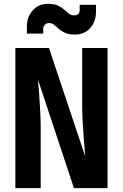

<svg xmlns="http://www.w3.org/2000/svg" viewBox="-20 -980 640 1000"><path d="M60 0V-730H235L424 -165Q421 -202 417 -250.5Q413 -299 410.5 -347.5Q408 -396 408 -430V-730H540V0H365L178 -565Q181 -533 184 -489Q187 -445 189.5 -400Q192 -355 192 -320V0ZM370 -800Q338 -800 318.5 -809Q299 -818 286 -830Q273 -842 261.5 -851Q250 -860 235 -860Q222 -860 213.5 -851Q205 -842 205 -827V-805H120V-840Q120 -892 150.5 -926Q181 -960 230 -960Q262 -960 281.5 -951Q301 -942 314 -930Q327 -918 338.5 -909Q350 -900 365 -900Q395 -900 395 -928V-955H480V-920Q480 -868 450 -834Q420 -800 370 -800Z"/></svg>

Font: JetBrains Mono NL ExtraBold
Style: Regular
Weight: 800
Designer: Philipp Nurullin, Konstantin Bulenkov
Foundry: JetBrains
Version: Version 2.304; ttfautohint (v1.8.4.7-5d5b)